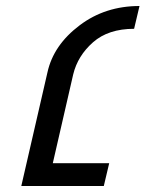

<svg xmlns="http://www.w3.org/2000/svg" viewBox="-20 -620 485 640"><path d="M445 -600 427 -524Q341 -524 290 -479Q239 -434 224 -372L156 -76H344L326 0H51L138 -378Q158 -470 246 -536Q331 -600 445 -600Z"/></svg>

Font: Miedinger
Style: Italic
Weight: 400
Italic angle: -13°
Version: Version 001.000